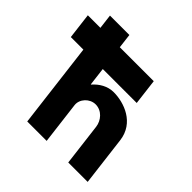

<svg xmlns="http://www.w3.org/2000/svg" viewBox="-255 -1049 1238 1238"><g transform="rotate(45 364.5 -430.0)"><path d="M73.4 -760.5H-41.1L-19.4 -583.5H95.1L166.8 0H343.8L308.1 -290C301.9 -341 347.9 -390 400.9 -390C457.9 -390 498.9 -341 505.1 -290L540.8 0H717.8L676.2 -338C658.7 -481 521.9 -528 427.9 -528C371.9 -528 324.5 -499 289.4 -459H287.4L272.1 -583.5H581.6L559.9 -760.5H250.4L238.2 -860H61.2Z"/></g></svg>

Font: Hussar
Style: BdOpOblOne
Weight: 700
Foundry: Cannot Into Space Fonts
Version: Version 2.00